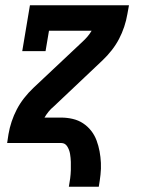

<svg xmlns="http://www.w3.org/2000/svg" viewBox="-20 -540 540 725"><path d="M240 165Q243 149 245 133.5Q247 118 247.5 102.5Q248 87 247.5 71.5Q247 56 244.5 41Q242 26 234 13Q226 0 211 0H7L12 -33Q16 -57 24 -81Q32 -105 43.5 -127Q55 -149 71 -169.5Q87 -190 106 -208L291 -382Q301 -391 310 -401.5Q319 -412 326 -424H165L152 -347H64L93 -520H467L461 -487Q457 -463 449 -439Q441 -415 429.5 -393Q418 -371 402 -350.5Q386 -330 367 -312L183 -138Q172 -129 163.5 -118.5Q155 -108 148 -96H211Q233 -96 254.5 -91Q276 -86 293.5 -74.5Q311 -63 324 -46.5Q337 -30 344.5 -10Q352 10 356 31.5Q360 53 361 75Q362 97 359.5 119.5Q357 142 353 165Z"/></svg>

Font: Iosevka Curly Slab
Style: Bold Italic
Weight: 700
Italic angle: -9°
Monospace: yes
Designer: Belleve Invis
Foundry: Belleve Invis
Version: Version 22.1.2; ttfautohint (v1.8.4)